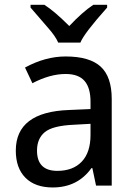

<svg xmlns="http://www.w3.org/2000/svg" viewBox="-20 -786 571 813"><path d="M386.7 0 371.1 -74.2H367.2Q308.6 7.8 203.1 7.8Q128.9 7.8 87.9 -33.2Q46.9 -74.2 46.9 -148.4Q46.9 -312.5 273.4 -320.3L363.3 -324.2V-355.5Q363.3 -414.1 337.9 -443.4Q312.5 -472.7 257.8 -472.7Q191.4 -472.7 117.2 -433.6L85.9 -500Q171.9 -546.9 257.8 -546.9Q359.4 -546.9 406.2 -503.9Q453.1 -460.9 453.1 -367.2V0ZM363.3 -261.7 293 -257.8Q203.1 -253.9 169.9 -226.6Q136.7 -199.2 136.7 -148.4Q136.7 -105.5 158.2 -84Q179.7 -62.5 222.7 -62.5Q289.1 -62.5 326.2 -101.6Q363.3 -140.6 363.3 -214.8ZM433.6 -753.9Q335.9 -644.5 320.3 -605.5H226.6Q214.8 -632.8 183.6 -668L109.4 -753.9V-765.6H168Q210.9 -738.3 273.4 -675.8Q328.1 -734.4 375 -765.6H433.6Z"/></svg>

Font: Droid Sans Fallback
Style: Regular
Weight: 400
Designer: Steve Matteson
Foundry: Ascender Corporation
Version: 3.00 (Khmer version)